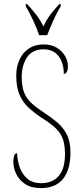

<svg xmlns="http://www.w3.org/2000/svg" viewBox="-20 -951 422 981"><path d="M189 10Q139 10 108 -11Q77 -32 62.5 -63Q48 -94 48 -124Q48 -136 51.5 -152Q55 -168 67 -168Q69 -128 82 -93Q95 -58 121.5 -36.5Q148 -15 190 -15Q249 -15 280.5 -52.5Q312 -90 312 -163Q312 -214 299.5 -245Q287 -276 259.5 -300.5Q232 -325 187 -353Q153 -376 124.5 -402.5Q96 -429 79.5 -467.5Q63 -506 63 -565Q63 -609 79 -645Q95 -681 126.5 -702.5Q158 -724 202 -724Q243 -724 270.5 -707Q298 -690 312.5 -664.5Q327 -639 327 -614Q327 -592 320.5 -582.5Q314 -573 306 -573Q306 -629 279.5 -664Q253 -699 202 -699Q146 -699 118.5 -658.5Q91 -618 91 -557Q91 -510 103 -479Q115 -448 140.5 -424.5Q166 -401 204 -376Q241 -352 271.5 -326.5Q302 -301 321 -264.5Q340 -228 340 -172Q340 -84 302 -37Q264 10 189 10ZM180 -771Q169 -805 149 -847.5Q129 -890 112 -918V-931H118Q145 -901 164.5 -876.5Q184 -852 202 -816Q219 -852 237.5 -876.5Q256 -901 284 -931H290V-918Q272 -890 253 -847.5Q234 -805 221 -771Z"/></svg>

Font: Noto Serif Thai ExtraCondensed Thin
Style: Regular
Weight: 100
Width: 2
Designer: Monotype Design Team
Foundry: Monotype Imaging Inc.
Version: Version 2.001; ttfautohint (v1.8.4.7-5d5b)